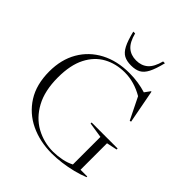

<svg xmlns="http://www.w3.org/2000/svg" viewBox="-251 -1093 1261 1261"><g transform="rotate(45 379.0 -462.5)"><path d="M650 -48.5H712.5V-42Q673.5 -26 626.5 -14.2Q579.5 -2.5 531.2 3.8Q483 10 441 10Q330.5 10 241.5 -32.2Q152.5 -74.5 100.2 -157Q48 -239.5 48 -360Q48 -470.5 95.5 -552.5Q143 -634.5 228.8 -679.8Q314.5 -725 428.5 -725Q471 -725 510 -719Q549 -713 584.5 -702L612.5 -740.5H617L661.5 -506.5L651 -504.5L575.5 -657.5Q491.5 -706.5 404 -706.5Q322 -706.5 256.8 -670.8Q191.5 -635 153.8 -561Q116 -487 116 -372Q116 -249.5 160.2 -167.8Q204.5 -86 278.2 -45.2Q352 -4.5 439.5 -4.5Q479.5 -5 519.2 -13Q559 -21 590 -37.5V-293.5L482 -310V-319.5H723.5V-310L650 -294.5ZM400.5 -814Q449.5 -814 481.8 -842.2Q514 -870.5 530.5 -935H547.5Q531 -867.5 512.2 -831.2Q493.5 -795 467.2 -781Q441 -767 400.5 -767Q360 -767 333.8 -781Q307.5 -795 288.8 -831.2Q270 -867.5 253.5 -935H270.5Q287 -870.5 319.2 -842.2Q351.5 -814 400.5 -814Z"/></g></svg>

Font: Newsreader 72pt Light
Style: Regular
Weight: 300
Designer: Hugues Gentile
Foundry: Production Type
Version: Version 1.003; ttfautohint (v1.8.3)